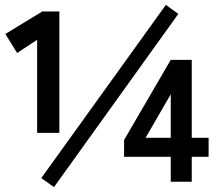

<svg xmlns="http://www.w3.org/2000/svg" viewBox="-20 -744 885 786"><path d="M132 -200V-581L50 -527L2 -605L153 -697H223V-200ZM201 22 149 -15 659 -724 710 -687ZM679 0V-102H488V-171L679 -499H765V-180H834V-102H765V0ZM576 -180H679V-358Z"/></svg>

Font: Zen Kaku Gothic Antique
Style: Bold
Weight: 700
Designer: Yoshimichi Ohira
Foundry: Positype
Version: Version 1.001